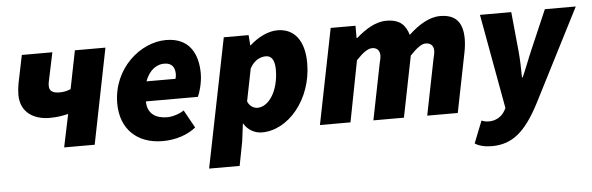

<svg xmlns="http://www.w3.org/2000/svg" viewBox="-46 -663 3087 1002"><g transform="rotate(-5 1497.0 -162.0)"><path d="M270 0H430L530 -500H370L330 -300C310 -292 294 -288 272 -288C235 -288 218 -300 218 -326C218 -334 218 -340 220 -348L252 -500H92L62 -354C58 -332 56 -312 56 -294C56 -200 128 -160 208 -160C252 -160 278 -166 306 -172Z M786 12C856 12 918 -10 960 -44L908 -138C886 -122 848 -110 820 -110C762 -110 716 -136 716 -202H988C996 -216 1014 -272 1014 -322C1014 -426 970 -512 848 -512C714 -512 566 -388 566 -204C566 -70 652 12 786 12ZM728 -306C750 -366 790 -390 828 -390C870 -390 884 -364 884 -330C884 -321 882 -313 880 -306Z M1014 176H1174L1198 52L1210 -42H1212C1232 -8 1268 12 1306 12C1444 12 1572 -138 1572 -328C1572 -446 1520 -512 1432 -512C1384 -512 1330 -486 1286 -446H1284L1280 -500H1150ZM1294 -118C1274 -118 1252 -130 1242 -156L1276 -326C1300 -370 1334 -382 1360 -382C1388 -382 1406 -360 1406 -308C1406 -196 1352 -118 1294 -118Z M1610 0H1770L1832 -320C1868 -358 1894 -376 1916 -376C1940 -376 1956 -362 1956 -334C1956 -322 1952 -308 1948 -290L1890 0H2050L2114 -320C2150 -358 2176 -376 2196 -376C2222 -376 2238 -362 2238 -334C2238 -322 2234 -308 2230 -290L2172 0H2332L2394 -310C2399 -334 2402 -360 2402 -382C2402 -468 2366 -512 2284 -512C2226 -512 2170 -476 2118 -428C2102 -480 2074 -512 2002 -512C1944 -512 1890 -476 1844 -436H1840V-500H1710Z M2494 188C2599 188 2670 134 2748 -18L2994 -500H2832L2744 -296C2726 -255 2705 -198 2686 -156H2682C2682 -199 2680 -256 2676 -296L2656 -500H2492L2582 -4L2575 9C2557 42 2523 58 2492 58C2477 58 2465 56 2452 50L2406 166C2426 180 2458 188 2494 188Z"/></g></svg>

Font: Source Sans Pro Black
Style: Italic
Weight: 900
Italic angle: -11°
Designer: Paul D. Hunt
Foundry: Adobe Systems Incorporated
Version: Version 3.006;hotconv 1.0.111;makeotfexe 2.5.65597